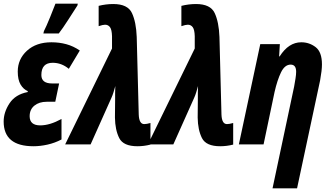

<svg xmlns="http://www.w3.org/2000/svg" viewBox="-22 -789 1802 1049"><path d="M299 -606Q320 -633 351.5 -682Q383 -731 401 -759L403 -769H281Q273 -747 251.5 -694.5Q230 -642 218 -619L215 -606ZM314 -27V-139Q250 -104 198 -104Q140 -104 140 -154Q140 -191 166 -212Q192 -233 233 -233H280L301 -333H263Q204 -333 204 -379Q204 -446 266 -446Q314 -446 354 -413L414 -513Q379 -537 340.5 -547.5Q302 -558 259 -558Q176 -558 125.5 -512Q75 -466 75 -398Q75 -353 90.5 -327Q106 -301 130 -291L129 -286Q62 -273 30 -224.5Q-2 -176 -2 -125Q-2 10 161 10Q198 10 238 1Q278 -8 314 -27Z M800 1V-117Q779 -111 766 -111Q738 -111 736 -163L725 -587Q722 -668 699 -717.5Q676 -767 597 -767Q557 -767 517 -757V-646Q540 -654 552 -654Q569 -654 579 -640.5Q589 -627 590 -591V-524L334 0H473L587 -255Q593 -268 598.5 -286Q604 -304 608 -319Q607 -301 607 -282.5Q607 -264 607 -247L606 -147Q607 -79 629.5 -34.5Q652 10 729 10Q765 10 800 1Z M1252 1V-117Q1231 -111 1218 -111Q1190 -111 1188 -163L1177 -587Q1174 -668 1151 -717.5Q1128 -767 1049 -767Q1009 -767 969 -757V-646Q992 -654 1004 -654Q1021 -654 1031 -640.5Q1041 -627 1042 -591V-524L786 0H925L1039 -255Q1045 -268 1050.5 -286Q1056 -304 1060 -319Q1059 -301 1059 -282.5Q1059 -264 1059 -247L1058 -147Q1059 -79 1081.5 -34.5Q1104 10 1181 10Q1217 10 1252 1Z M1601 240 1727 -350Q1737 -405 1737 -437Q1737 -505 1702.5 -531.5Q1668 -558 1624 -558Q1555 -558 1506 -481H1503L1507 -548H1400L1283 0H1418L1478 -286Q1493 -352 1513.5 -394Q1534 -436 1566 -436Q1596 -436 1596 -397Q1596 -382 1592.5 -360Q1589 -338 1585 -316L1467 240Z"/></svg>

Font: Noto Sans UI Condensed ExtraBold
Style: Italic
Weight: 800
Width: 3
Designer: Monotype Design Team
Foundry: Monotype Imaging Inc.
Version: 1.001